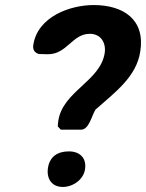

<svg xmlns="http://www.w3.org/2000/svg" viewBox="-20 -734 579 761"><path d="M170 -68C164 -27 184 7 229 7C269 7 311 -22 317 -63C324 -109 295 -134 253 -134C209 -134 177 -114 170 -68ZM211 -255C210 -249 209 -234 209 -233L221 -220H301C334 -220 344 -279 359 -300C437 -369 521 -430 536 -530C556 -656 470 -714 351 -714C258 -714 129 -668 112 -556C109 -537 117 -525 134 -520C140 -520 164 -519 170 -519C246 -519 266 -600 336 -600C380 -600 401 -564 395 -524C378 -412 229 -373 211 -255Z"/></svg>

Font: Asimov Print
Style: CIt
Weight: 500
Designer: Google
Version: Version 2.000980: 2014